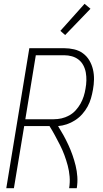

<svg xmlns="http://www.w3.org/2000/svg" viewBox="-20 -988 540 1008"><path d="M13 0 134 -735H316Q343 -735 369 -729Q395 -723 415.5 -708Q436 -693 449 -671Q462 -649 468 -623.5Q474 -598 473.5 -571Q473 -544 468 -517Q464 -494 457.5 -471.5Q451 -449 439.5 -428Q428 -407 411.5 -388.5Q395 -370 374 -356.5Q353 -343 330.5 -335.5Q308 -328 285 -326Q300 -302 313.5 -277.5Q327 -253 339 -227Q351 -201 360.5 -174Q370 -147 377 -118.5Q384 -90 386 -60Q388 -30 383 0H343Q348 -31 345.5 -61Q343 -91 335.5 -119Q328 -147 318 -174Q308 -201 295 -226.5Q282 -252 268.5 -277Q255 -302 240 -326H107L53 0ZM113 -362H262Q283 -362 303 -366.5Q323 -371 342.5 -381.5Q362 -392 377 -408.5Q392 -425 402.5 -443.5Q413 -462 419.5 -482.5Q426 -503 429 -523Q433 -544 433.5 -565.5Q434 -587 430.5 -607Q427 -627 417.5 -645Q408 -663 392.5 -675Q377 -687 357.5 -692.5Q338 -698 316 -698H168ZM322 -804 297 -826 424 -968 455 -942Z"/></svg>

Font: Iosevka Term Curly Extralight
Style: Italic
Weight: 200
Italic angle: -9°
Designer: Belleve Invis
Foundry: Belleve Invis
Version: Version 32.3.0